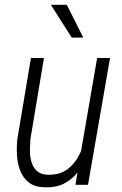

<svg xmlns="http://www.w3.org/2000/svg" viewBox="-20 -770 507 800"><path d="M314.9 -124 384.8 -528.3H438.5L346.7 0H294.4ZM341.8 -220.7 366.2 -221.7Q359.4 -179.2 346.2 -137.2Q333 -95.2 310.1 -61.3Q287.1 -27.3 251.7 -7.6Q216.3 12.2 166 10.3Q125 9.8 100.6 -9.3Q76.2 -28.3 64.5 -58.1Q52.7 -87.9 50.8 -122.6Q48.8 -157.2 52.2 -189.9L108.9 -528.3H163.1L106.4 -188.5Q105 -167 104.7 -142.3Q104.5 -117.7 111.1 -95.2Q117.7 -72.8 133.3 -58.1Q148.9 -43.5 176.8 -42Q230 -40 263.2 -66.4Q296.4 -92.8 314.9 -134.3Q333.5 -175.8 341.8 -220.7ZM258.3 -750 327.1 -613.3H278.8L191.9 -750Z"/></svg>

Font: Roboto Condensed Light
Style: Italic
Weight: 300
Italic angle: -12°
Designer: Christian Robertson
Foundry: Google
Version: Version 3.0; 2020